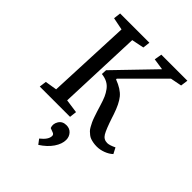

<svg xmlns="http://www.w3.org/2000/svg" viewBox="-270 -833 1239 1239"><g transform="rotate(45 349.5 -213.5)"><path d="M162.1 -633.8 77.1 -650.9 83 -700.2H350.1L344.2 -650.9L259.8 -633.8L237.8 -62L332 -48.8L326.2 0H49.8L56.2 -48.8L137.2 -62ZM275.9 -340.8Q306.2 -337.4 328.1 -325.9Q350.1 -314.5 365.7 -293.5Q381.3 -272.5 391.4 -249.5Q401.4 -226.6 412.1 -190.9Q420.4 -163.6 425.8 -146.7Q431.2 -129.9 438.5 -108.9Q445.8 -87.9 451.9 -75.2Q458 -62.5 466.1 -47.9Q474.1 -33.2 482.4 -24.9Q490.7 -16.6 501.5 -8.1Q512.2 0.5 524.4 4.6Q536.6 8.8 551.5 11.5Q566.4 14.2 584 14.2Q613.3 14.2 643.6 2.7Q673.8 -8.8 693.8 -27.8L672.9 -67.9Q635.7 -49.8 615.2 -49.8Q582.5 -49.8 565.4 -78.6Q548.3 -107.4 521 -189.9Q519.5 -194.3 518.8 -197Q518.1 -199.7 516.6 -203.6Q515.1 -207.5 514.2 -210.9Q489.7 -284.2 460 -320.3Q430.2 -356.4 365.2 -380.9V-387.2L612.8 -634.8L689.9 -649.9L696.8 -700.2H459L450.2 -648.9L528.8 -637.2L277.8 -377ZM309.1 272.9Q359.9 240.2 387 200Q414.1 159.7 414.1 123Q414.1 94.7 396.2 74.5Q378.4 54.2 348.1 54.2Q311.5 54.2 294.7 82.5Q277.8 110.8 289.1 139.2L316.9 149.9Q332 154.8 332 168.9Q332 202.6 284.2 240.2Z"/></g></svg>

Font: Literata Book Medium
Style: Italic
Weight: 500
Italic angle: -3°
Designer: Latin by Veronika Burian and Jose Scaglione. Greek by Irene Vlachou. Cyrillic by Vera Evstafieva
Foundry: TypeTogether
Version: Version 1.003;PS 001.003;hotconv 1.0.88;makeotf.lib2.5.64775